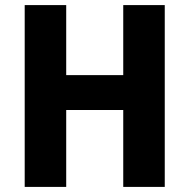

<svg xmlns="http://www.w3.org/2000/svg" viewBox="-20 -734 744 754"><path d="M627 0V-714H464V-439H240V-714H77V0H240V-302H464V0Z"/></svg>

Font: Noto Sans Gujarati UI SemiCondensed ExtraBold
Style: Regular
Weight: 800
Width: 4
Designer: Jelle Bosma - Monotype Design Team, Universal Thirst
Foundry: Monotype Imaging Inc.
Version: Version 2.106